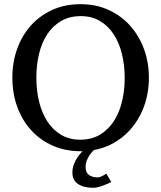

<svg xmlns="http://www.w3.org/2000/svg" viewBox="-20 -707 771 918"><path d="M512.2 163.1Q496.1 171.4 480.5 177.2Q467.3 182.6 452.4 186.8Q437.5 190.9 426.3 190.9Q379.4 190.9 352.8 172.6Q326.2 154.3 326.2 118.2Q326.2 97.2 333.3 78.6Q340.3 60.1 350.8 44.7Q361.3 29.3 373.5 17.6Q374.5 17.1 375 16.1H366.2Q292.5 16.1 232.2 -10.5Q171.9 -37.1 128.9 -84.5Q85.9 -131.8 62.5 -196Q39.1 -260.3 39.1 -335.9Q39.1 -409.2 62 -473.1Q85 -537.1 127.4 -584.7Q169.9 -632.3 230.2 -659.7Q290.5 -687 365.2 -687Q439.5 -687 499.8 -659.2Q560.1 -631.3 602.8 -583.5Q645.5 -535.6 668.7 -471.7Q691.9 -407.7 691.9 -335Q691.9 -262.2 668.5 -198.2Q645 -134.3 602.3 -86.7Q559.6 -39.1 499.5 -11.2Q466.3 3.4 429.2 10.3L424.8 14.6Q415.5 24.4 407.5 36.1Q399.4 47.9 394.3 62Q389.2 76.2 389.2 91.8Q389.2 116.7 404.5 128.9Q419.9 141.1 447.3 141.1Q452.6 141.1 460 138.4Q467.3 135.7 473.6 132.3Q481 128.4 488.3 123ZM576.2 -334Q576.2 -395 563 -449Q549.8 -502.9 523.4 -543.2Q497.1 -583.5 457.8 -606.7Q418.5 -629.9 366.2 -629.9Q312 -629.9 272 -606.4Q231.9 -583 205.6 -542.7Q179.2 -502.4 166.5 -449Q153.8 -395.5 153.8 -335.9Q153.8 -275.9 166.7 -221.9Q179.7 -168 205.8 -127.4Q231.9 -86.9 271.2 -63Q310.5 -39.1 363.8 -39.1Q418 -39.1 457.8 -63Q497.6 -86.9 523.9 -127.2Q550.3 -167.5 563.2 -220.9Q576.2 -274.4 576.2 -334Z"/></svg>

Font: Charis SIL
Style: Regular
Weight: 400
Foundry: SIL International
Version: Version 4.112